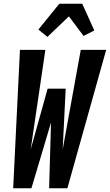

<svg xmlns="http://www.w3.org/2000/svg" viewBox="-20 -1000 584 1020"><path d="M50 0 86 -735H221L143 -206L233 -529H329L313 -206L409 -735H544L338 0H241L251 -349L147 0ZM232 -804 184 -843 295 -980H417L481 -838L424 -809L346 -913Z"/></svg>

Font: Iosevka SS18 Heavy
Style: Italic
Weight: 900
Italic angle: -9°
Monospace: yes
Designer: Belleve Invis
Foundry: Belleve Invis
Version: Version 25.1.1; ttfautohint (v1.8.4)